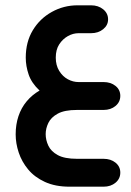

<svg xmlns="http://www.w3.org/2000/svg" viewBox="-20 -414 495 723"><path d="M129 -73Q99 -101 88 -133Q77 -165 77 -197Q77 -256 103.5 -300Q130 -344 175 -369Q220 -394 272 -394H323Q350 -394 368.5 -379Q387 -364 387 -341Q387 -319 368.5 -304Q350 -289 323 -289H276Q255 -289 235.5 -278Q216 -267 203 -247Q190 -227 190 -197Q190 -168 203 -147Q216 -126 235.5 -115.5Q255 -105 276 -105H370Q397 -105 415 -90.5Q433 -76 433 -53Q433 -30 415 -15Q397 0 370 0H270Q223 0 197.5 14Q172 28 162 49Q152 70 152 91Q152 113 162 134.5Q172 156 197.5 170Q223 184 270 184H370Q397 184 415 198.5Q433 213 433 236Q433 259 415 274Q397 289 370 289H242Q188 289 149 271Q110 253 86 224Q62 195 50.5 160.5Q39 126 39 92Q39 55 49.5 23.5Q60 -8 80.5 -32.5Q101 -57 129 -73Z"/></svg>

Font: Beiruti
Style: Bold
Weight: 700
Designer: Arlette Boutros
Foundry: Boutros
Version: Version 1.41